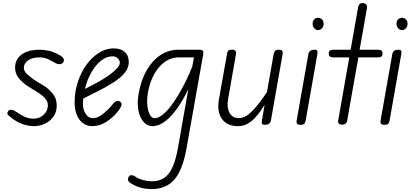

<svg xmlns="http://www.w3.org/2000/svg" viewBox="-20 -832 2740 1280"><path d="M203 9Q174 9 135.8 -3Q97.5 -15 62 -42Q43.5 -55.5 34 -65.5Q24.5 -75.5 33.5 -89.5Q39 -100 54 -100Q69 -100 84 -89Q101 -76.5 133.8 -58.8Q166.5 -41 203 -41Q245 -41 272 -67.8Q299 -94.5 299 -128Q299 -151.5 287.8 -167.2Q276.5 -183 262 -194.5Q246.5 -207.5 221 -223.2Q195.5 -239 165 -257.5Q134.5 -276.5 107.5 -308.2Q80.5 -340 80.5 -380.5Q80.5 -435.5 123.2 -468Q166 -500.5 243.5 -500.5Q272 -500.5 304.8 -493.8Q337.5 -487 376.5 -465Q396.5 -454 403 -441.8Q409.5 -429.5 402 -417Q395.5 -406.5 381 -404.5Q366.5 -402.5 348.5 -412Q336 -419 307.8 -434.2Q279.5 -449.5 243.5 -449.5Q196.5 -449.5 167.8 -429.8Q139 -410 139 -380.5Q139 -356.5 161.5 -336.8Q184 -317 207 -300.5Q237.5 -280.5 264.8 -265.2Q292 -250 315 -225.5Q334 -207.5 346 -185.2Q358 -163 358 -124.5Q358 -88 338 -57.5Q318 -27 283 -9Q248 9 203 9Z M597.5 9Q541.5 9 509.5 -34.5Q477.5 -78 477.5 -151Q477.5 -221 498.8 -285.5Q520 -350 556.5 -400.5Q593 -451 639.8 -480.2Q686.5 -509.5 738 -509.5Q785 -509.5 811.8 -485.5Q838.5 -461.5 838.5 -418.5Q838.5 -387 821.5 -360.8Q804.5 -334.5 778.5 -313.2Q752.5 -292 724.8 -275.5Q697 -259 675 -246.5Q645.5 -230 604.2 -209.8Q563 -189.5 535 -175Q534 -166 533.5 -156.8Q533 -147.5 533 -138Q533 -100 552 -72Q571 -44 599 -44Q628.5 -44 661.2 -68.5Q694 -93 724.5 -128.5Q744 -154 757.2 -158Q770.5 -162 780 -154.5Q787 -150 789.8 -143.2Q792.5 -136.5 788.2 -124.8Q784 -113 769 -93.5Q735.5 -49 689.2 -20Q643 9 597.5 9ZM546.5 -239Q568 -250.5 593.5 -263.5Q619 -276.5 641.5 -289Q677 -310 708.5 -332.2Q740 -354.5 759.5 -375.5Q779 -396.5 779 -414Q779 -428 766 -442.2Q753 -456.5 729.5 -456.5Q689 -456.5 652.2 -426.5Q615.5 -396.5 587.8 -347Q560 -297.5 546.5 -239Z M997 9Q962.5 9 937.5 -18.5Q912.5 -46 902.8 -95.8Q893 -145.5 905 -212Q921.5 -301.5 959.2 -366Q997 -430.5 1050.8 -465.5Q1104.5 -500.5 1168.5 -500.5H1308.5Q1327.5 -500.5 1332.5 -493Q1337.5 -485.5 1334.5 -468.5L1224 154Q1198 301.5 1142.5 365Q1087 428.5 992 428.5Q947 428.5 907.8 416Q868.5 403.5 842 382.5Q833.5 375.5 833 364.2Q832.5 353 841.5 342.5Q847 335.5 857.2 335.8Q867.5 336 878.5 343Q899 358.5 931 367.5Q963 376.5 994.5 376.5Q1044 376.5 1077.2 352.2Q1110.5 328 1132 278Q1153.5 228 1167 151L1235.5 -238Q1203 -169 1163.8 -113Q1124.5 -57 1082 -24Q1039.5 9 997 9ZM966 -214.5Q958 -165.5 962.5 -126.8Q967 -88 980 -66Q993 -44 1009.5 -44Q1035 -44 1063 -66.2Q1091 -88.5 1119.5 -125.5Q1148 -162.5 1174.2 -207.8Q1200.5 -253 1223 -299.8Q1245.5 -346.5 1261.5 -387L1273 -449.5H1173Q1097.5 -449.5 1041.8 -385.8Q986 -322 966 -214.5Z M1567.5 9Q1494 9 1459.5 -39.5Q1425 -88 1439.5 -169.5L1494 -476Q1495 -482 1499.5 -491.2Q1504 -500.5 1527.5 -500.5Q1546.5 -500.5 1550.8 -491Q1555 -481.5 1553.5 -473L1500 -167.5Q1491 -116 1510 -80.2Q1529 -44.5 1572.5 -44.5Q1614 -44.5 1658 -88Q1702 -131.5 1759.5 -217.5L1804.5 -472Q1805.5 -477.5 1810.8 -489Q1816 -500.5 1839 -500.5Q1858.5 -500.5 1862.2 -491.5Q1866 -482.5 1864.5 -474L1787 -33.5Q1785 -21.5 1780.2 -14Q1775.5 -6.5 1767 -3.2Q1758.5 0 1745 0Q1731 0 1727.2 -7Q1723.5 -14 1726.5 -31L1744 -132.5Q1695.5 -55 1655 -23Q1614.5 9 1567.5 9Z M1982.5 0Q1964 0 1959.8 -8.5Q1955.5 -17 1957 -24L2035 -467Q2037 -479 2041.8 -486.5Q2046.5 -494 2055 -497.2Q2063.5 -500.5 2077 -500.5Q2091.5 -500.5 2095 -493.8Q2098.5 -487 2095.5 -470L2017.5 -27Q2016.5 -21.5 2011.5 -10.8Q2006.5 0 1982.5 0ZM2064 -673.5Q2064 -690.5 2073.8 -702Q2083.5 -713.5 2100.5 -713.5Q2115.5 -713.5 2126.5 -702.8Q2137.5 -692 2137.5 -673.5Q2137.5 -656.5 2127 -644Q2116.5 -631.5 2100.5 -631.5Q2085 -631.5 2074.5 -644Q2064 -656.5 2064 -673.5Z M2260 -1Q2247 -1 2239.5 -7.5Q2232 -14 2234.5 -28L2308.5 -449.5H2203Q2185 -449.5 2178.2 -456.5Q2171.5 -463.5 2171.5 -475.5Q2171.5 -487 2177.8 -493.8Q2184 -500.5 2202.5 -500.5H2317.5L2368 -786.5Q2370.5 -799.5 2378.8 -805.8Q2387 -812 2397 -812Q2406.5 -812 2413.8 -808Q2421 -804 2424.8 -796.5Q2428.5 -789 2426.5 -778.5L2377.5 -500.5H2499.5Q2518 -500.5 2524.2 -493.8Q2530.5 -487 2530.5 -475.5Q2530.5 -463.5 2524.2 -456.5Q2518 -449.5 2499.5 -449.5H2369L2294.5 -28Q2292 -13.5 2282.5 -7.2Q2273 -1 2260 -1Z M2542 0Q2523.5 0 2519.2 -8.5Q2515 -17 2516.5 -24L2594.5 -467Q2596.5 -479 2601.2 -486.5Q2606 -494 2614.5 -497.2Q2623 -500.5 2636.5 -500.5Q2651 -500.5 2654.5 -493.8Q2658 -487 2655 -470L2577 -27Q2576 -21.5 2571 -10.8Q2566 0 2542 0ZM2623.5 -673.5Q2623.5 -690.5 2633.2 -702Q2643 -713.5 2660 -713.5Q2675 -713.5 2686 -702.8Q2697 -692 2697 -673.5Q2697 -656.5 2686.5 -644Q2676 -631.5 2660 -631.5Q2644.5 -631.5 2634 -644Q2623.5 -656.5 2623.5 -673.5Z"/></svg>

Font: Edu VIC WA NT Hand
Style: Regular
Weight: 400
Designer: Tina and Corey Anderson, Eben Sorkin, Mirko Velimirovic
Foundry: Google for Education
Version: Version 1.000